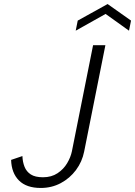

<svg xmlns="http://www.w3.org/2000/svg" viewBox="-20 -924 669 951"><path d="M441 -700H502L397 -174Q387 -123 356.5 -82Q326 -41 281 -17Q236 7 182 7Q111 7 74 -30Q37 -67 35 -132L91 -151Q92 -122 101.5 -98Q111 -74 132.5 -60Q154 -46 193 -46Q235 -46 265 -66Q295 -86 312.5 -115.5Q330 -145 336 -174ZM619 -772 503 -855 355 -772 365 -822 513 -904 629 -822Z"/></svg>

Font: Albert Sans Light
Style: Italic
Weight: 300
Italic angle: -11.25°
Designer: Andreas Rasmussen
Foundry: a.Foundry
Version: Version 1.025